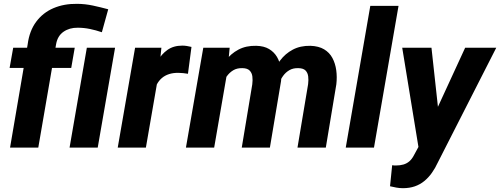

<svg xmlns="http://www.w3.org/2000/svg" viewBox="-20 -781 2646 1016"><path d="M182.6 0H33.2L126.5 -546.9Q135.7 -617.7 171.4 -665.8Q207 -713.9 262.9 -737.8Q318.8 -761.7 388.7 -760.7Q431.2 -760.3 471.9 -751.5Q512.7 -742.7 552.7 -731.9L519 -610.4Q487.8 -621.1 455.8 -627.7Q423.8 -634.3 391.1 -634.3Q347.7 -634.8 316.2 -613Q284.7 -591.3 276.9 -547.4ZM375.5 -528.3 356.9 -421.4H30.8L49.8 -528.3ZM588.9 -528.3 497.1 0H348.1L439.5 -528.3Z M820.8 -397 752 0H603L694.8 -528.3H834ZM993.2 -532.7 974.6 -390.6Q961.9 -392.6 949.7 -394Q937.5 -395.5 924.8 -395.5Q897 -396 874.8 -388.9Q852.5 -381.8 836.2 -367.7Q819.8 -353.5 809.1 -332.8Q798.3 -312 793 -285.6L765.6 -299.3Q771 -336.9 782.2 -378.7Q793.5 -420.4 813.7 -457.3Q834 -494.1 866 -516.8Q897.9 -539.6 944.8 -539.6Q957 -539.6 969 -537.6Q981 -535.6 993.2 -532.7Z M1184.1 -409.2 1113.3 0H963.9L1055.7 -528.3H1195.3ZM1144 -282.7 1108.9 -281.2Q1113.8 -329.1 1129.6 -375.5Q1145.5 -421.9 1173.1 -459.2Q1200.7 -496.6 1241.5 -518.3Q1282.2 -540 1336.4 -538.6Q1377 -537.6 1403.6 -521.7Q1430.2 -505.9 1445.6 -480Q1460.9 -454.1 1465.8 -421.1Q1470.7 -388.2 1467.3 -352.5L1408.2 0H1259.3L1314.9 -334.5Q1317.9 -357.4 1315.4 -376.5Q1313 -395.5 1301 -407.7Q1289.1 -419.9 1263.2 -420.4Q1234.4 -421.4 1213.9 -408.9Q1193.4 -396.5 1179.2 -376Q1165 -355.5 1156.5 -331.1Q1147.9 -306.6 1144 -282.7ZM1444.8 -290.5 1398.9 -286.1Q1403.8 -333.5 1419.2 -378.7Q1434.6 -423.8 1461.9 -460.4Q1489.3 -497.1 1529.3 -518.3Q1569.3 -539.6 1623 -538.6Q1666.5 -537.1 1695.1 -520Q1723.6 -502.9 1739 -474.1Q1754.4 -445.3 1759.3 -409.4Q1764.2 -373.5 1759.8 -335L1704.1 0H1554.2L1610.4 -335.4Q1613.3 -357.9 1610.8 -377Q1608.4 -396 1596.7 -408Q1585 -419.9 1559.1 -420.4Q1531.7 -421.4 1511.7 -409.9Q1491.7 -398.4 1478 -379.4Q1464.4 -360.4 1456.5 -337.2Q1448.7 -314 1444.8 -290.5Z M2088.9 -750 1959 0H1809.6L1939.5 -750Z M2229.5 -68.4 2441.4 -528.3H2606L2296.4 79.6Q2282.7 109.4 2265.1 134Q2247.6 158.7 2225.3 177Q2203.1 195.3 2175 205.1Q2147 214.8 2112.3 214.8Q2094.7 214.8 2077.6 211.7Q2060.5 208.5 2043.9 204.6L2055.2 93.3Q2060.1 94.2 2065.2 94.5Q2070.3 94.7 2074.7 94.7Q2097.2 94.7 2114.7 89.6Q2132.3 84.5 2146 72.8Q2159.7 61 2169.9 41.5ZM2263.2 -528.3 2305.2 -144.5 2295.9 9.8 2197.3 15.1 2108.4 -528.3Z"/></svg>

Font: Roboto ExtraBold
Style: Italic
Weight: 800
Designer: Christian Robertson
Foundry: Google
Version: Version 3.009; 2024